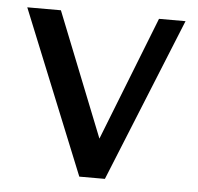

<svg xmlns="http://www.w3.org/2000/svg" viewBox="-44 -575 640 620"><g transform="rotate(5 276.5 -265.0)"><path d="M533 -530H447L289 -128L129 -530H20L235 0H318Z"/></g></svg>

Font: Bisquit Text
Style: Regular
Weight: 400
Version: Version 1.004;Glyphs 3.2.3 (3260)